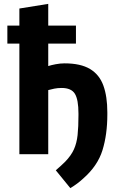

<svg xmlns="http://www.w3.org/2000/svg" viewBox="-20 -796 639 991"><path d="M410 125Q396 138 379.5 150.5Q363 163 343 175L268 83Q282 71 294.5 59.5Q307 48 317 38Q347 7 361.5 -25Q376 -57 380.5 -99Q385 -141 385 -201V-210Q385 -282 366.5 -312Q348 -342 298 -342Q278 -342 260.5 -338.5Q243 -335 229 -331V0H80V-571H18V-664H80V-752L229 -776V-664H372V-571H229V-455Q244 -460 267.5 -464.5Q291 -469 313 -469Q396 -469 444.5 -440Q493 -411 513.5 -354.5Q534 -298 534 -216V-205Q534 -102 509 -21Q484 60 410 125Z"/></svg>

Font: Ubuntu Sans ExtraBold
Style: Regular
Weight: 800
Designer: Dalton Maag Ltd
Foundry: Dalton Maag Ltd
Version: Version 1.006; ttfautohint (v1.8.4.7-5d5b)